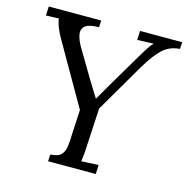

<svg xmlns="http://www.w3.org/2000/svg" viewBox="-104 -799 876 898"><g transform="rotate(15 334.5 -350.0)"><path d="M207 0 209 -33Q247 -35 261.5 -51Q276 -67 279 -94.5Q282 -122 283 -156L289 -270L131 -545Q107 -585 96 -612Q85 -639 83 -658Q67 -657 52 -657Q37 -657 21 -656L23 -700H277L275 -667Q229 -667 210.5 -653Q192 -639 195 -614.5Q198 -590 216 -558Q233 -530 255.5 -491.5Q278 -453 298 -420Q306 -407 314 -394Q322 -381 330.5 -367.5Q339 -354 347 -341H348Q362 -365 374.5 -387Q387 -409 399 -429Q422 -469 444.5 -506Q467 -543 490 -583Q496 -593 504 -606.5Q512 -620 522 -634.5Q532 -649 542 -659Q523 -658 503 -657.5Q483 -657 463 -656L465 -700H669L667 -667Q618 -664 584.5 -633Q551 -602 513 -538L374 -300L364 -119Q363 -92 361 -72.5Q359 -53 357 -40Q371 -41 385 -41.5Q399 -42 412.5 -43Q426 -44 440 -44L438 0Z"/></g></svg>

Font: Lora Italic
Style: Italic
Weight: 400
Italic angle: -3°
Designer: Olga Karpushina, Alexei Vanyashin (Cyrillic)
Foundry: Cyreal
Version: Version 2.210; ttfautohint (v1.8.1.43-b0c9)